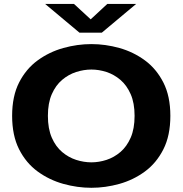

<svg xmlns="http://www.w3.org/2000/svg" viewBox="-20 -926 915 958"><path d="M436 11Q366 11 296 -8.5Q226 -28 168 -70.2Q110 -112.5 75.2 -181.2Q40.5 -250 40.5 -348Q40.5 -446 75.2 -514.2Q110 -582.5 168 -624.8Q226 -667 296 -686.5Q366 -706 436 -706Q506 -706 575.8 -686.5Q645.5 -667 703 -624.8Q760.5 -582.5 795.2 -514.2Q830 -446 830 -348Q830 -249.5 795.2 -181Q760.5 -112.5 703 -70.2Q645.5 -28 575.8 -8.5Q506 11 436 11ZM436 -116Q473.5 -116 511.2 -128.2Q549 -140.5 580.8 -167.5Q612.5 -194.5 632 -239Q651.5 -283.5 651.5 -348Q651.5 -412 632 -456.2Q612.5 -500.5 580.8 -527.5Q549 -554.5 511.2 -566.8Q473.5 -579 436 -579Q398.5 -579 360.2 -566.8Q322 -554.5 290 -527.5Q258 -500.5 238.5 -456.2Q219 -412 219 -348Q219 -283.5 238.5 -239Q258 -194.5 290 -167.5Q322 -140.5 360.2 -128.2Q398.5 -116 436 -116ZM205 -906.5H349L432.5 -829.5L515.5 -906.5H659.5L488 -763H376.5Z"/></svg>

Font: Trispace SemiExpanded
Style: Bold
Weight: 700
Width: 6
Designer: Tyler Finck
Foundry: Etcetera Type Company
Version: Version 1.210; ttfautohint (v1.8.3)